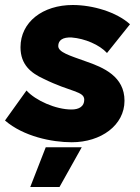

<svg xmlns="http://www.w3.org/2000/svg" viewBox="-24 -554 562 768"><path d="M263 15C380 15 474 -53 474 -151C474 -248 391 -284 318 -309C254 -332 209 -345 209 -370C209 -393 227 -406 263 -404C315 -400 374 -375 404 -342L496 -457C442 -506 347 -534 267 -534C147 -534 58 -466 58 -365C58 -295 100 -262 150 -239C259 -185 313 -190 313 -155C313 -129 293 -116 262 -116C199 -116 118 -152 82 -192L-4 -72C70 -8 184 15 263 15ZM97 194H214L303 35H159Z"/></svg>

Font: Fixel Display 20240404 ExBold
Style: Italic
Weight: 800
Italic angle: -10°
Designer: AlfaBravo + MacPaw
Foundry: Kyrylo Tkachov, Marchela Mozhyna, Serhii Makarenko, Maria Weinstein, Zakhar Kryvoshyya
Version: Version 1.211;Glyphs 3.2 (3225)